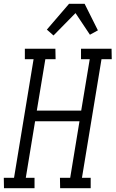

<svg xmlns="http://www.w3.org/2000/svg" viewBox="-50 -992 609 1012"><path d="M-29 0 -30 -55H24L127 -680H81V-735H242L243 -680H189L144 -409H378L423 -680H377V-735H538L539 -680H485L382 -55H428V0H267L266 -55H320L369 -353H135L86 -55H132V0ZM232 -805 197 -836 314 -972H396L466 -832L424 -809L348 -923Z"/></svg>

Font: Iosevka Curly Slab Light
Style: Italic
Weight: 300
Italic angle: -9°
Monospace: yes
Designer: Belleve Invis
Foundry: Belleve Invis
Version: Version 22.1.2; ttfautohint (v1.8.4)